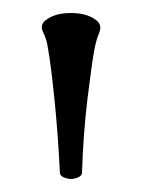

<svg xmlns="http://www.w3.org/2000/svg" viewBox="-20 -764 220 295"><path d="M89 -744Q115 -744 129 -732Q137 -725 132.5 -714Q128 -703 125 -688Q121 -666 114.5 -613Q108 -560 106 -499Q106 -494 100 -491.5Q94 -489 89 -489Q84 -489 78 -491.5Q72 -494 72 -499Q69 -560 63.5 -613Q58 -666 54 -688Q52 -703 46.5 -714Q41 -725 49 -732Q63 -744 89 -744Z"/></svg>

Font: Diphylleia
Style: Regular
Weight: 400
Designer: Minha Hyung
Foundry: JAMO
Version: Version 1.000; ttfautohint (v1.8.4.7-5d5b);gftools[0.9.28]